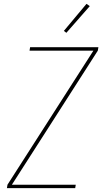

<svg xmlns="http://www.w3.org/2000/svg" viewBox="-20 -981 540 1001"><path d="M16 0 19 -18 467 -717H134L137 -735H493L490 -717L42 -18H375L372 0ZM326 -810 313 -820 431 -961 448 -949Z"/></svg>

Font: Iosevka Thin
Style: Italic
Weight: 100
Italic angle: -9°
Monospace: yes
Designer: Belleve Invis
Foundry: Belleve Invis
Version: Version 32.5.0; ttfautohint (v1.8.4)